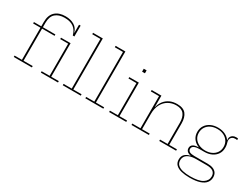

<svg xmlns="http://www.w3.org/2000/svg" viewBox="-71 -1542 3281 2504"><g transform="rotate(30 1570.0 -290.5)"><path d="M50 0V-21H161V-505H50V-526H161V-591Q161 -694 217 -746Q273 -798 371 -798Q450 -798 504 -765.2Q558 -732.5 575 -668H592L577 -627Q557 -702 506.8 -738.5Q456.5 -775 371 -775Q285.5 -775 235.2 -731.5Q185 -688 185 -592V-526H373V-505H185V-21H323V0ZM577 -627V-790H601V-627ZM602 -21H716V0H458V-21H578V-505H458V-526H602Z M935 -21H1059V0H788V-21H911V-769H788V-790H935Z M1275 -21H1399V0H1128V-21H1251V-769H1128V-790H1275Z M1630 -21H1744V0H1486V-21H1606V-505H1486V-526H1630ZM1595 -715H1638V-671H1595Z M1970 -21H2085V0H1823V-21H1946V-505H1823V-526H1970ZM2355 -21V-342Q2355 -422.5 2319.5 -468.2Q2284 -514 2203 -514Q2139 -514 2086 -483.8Q2033 -453.5 2001.5 -394.8Q1970 -336 1970 -251L1963 -357H1973Q1985 -408 2015.2 -448.2Q2045.5 -488.5 2093.2 -511.8Q2141 -535 2205 -535Q2299 -535 2339 -484.2Q2379 -433.5 2379 -344V-21H2495V0H2241V-21Z M2819 217Q2749.5 217 2695.8 203.8Q2642 190.5 2611.5 160.5Q2581 130.5 2581 80Q2581 29.5 2611.2 0.8Q2641.5 -28 2691 -37V-42L2777 -36Q2713.5 -35.5 2675.2 -20Q2637 -4.5 2620 21.5Q2603 47.5 2603 80Q2603 124 2630.8 149.8Q2658.5 175.5 2707.5 186.8Q2756.5 198 2820 198Q2949 198 3007 159.8Q3065 121.5 3065 60Q3065 -36 2936 -36H2731Q2675.5 -36 2646.2 -55.8Q2617 -75.5 2617 -112Q2617 -147.5 2644.8 -166Q2672.5 -184.5 2727 -185V-193L2821 -171H2751Q2695.5 -171 2667.8 -156.2Q2640 -141.5 2640 -112Q2640 -85 2663.8 -72Q2687.5 -59 2737 -59H2936Q2985.5 -59 3019.5 -45Q3053.5 -31 3070.8 -4.5Q3088 22 3088 60Q3088 105.5 3060.8 141Q3033.5 176.5 2974.2 196.8Q2915 217 2819 217ZM2821 -171Q2760.5 -171 2713 -193.5Q2665.5 -216 2638.2 -256.8Q2611 -297.5 2611 -352Q2611 -407 2638 -448.2Q2665 -489.5 2712.2 -512.2Q2759.5 -535 2821 -535Q2886.5 -535 2936.5 -508.8Q2986.5 -482.5 3011 -436Q3021 -418 3026 -397Q3031 -376 3031 -352Q3031 -297.5 3004 -256.8Q2977 -216 2929.5 -193.5Q2882 -171 2821 -171ZM2821 -191Q2875 -191 2917 -211Q2959 -231 2983 -267.2Q3007 -303.5 3007 -352Q3007 -401 2983 -437.8Q2959 -474.5 2917 -494.8Q2875 -515 2821 -515Q2766.5 -515 2724.2 -494.8Q2682 -474.5 2658 -437.8Q2634 -401 2634 -352Q2634 -303.5 2658.5 -267.2Q2683 -231 2725.2 -211Q2767.5 -191 2821 -191ZM3031 -352 3016 -410 2997 -449 3005 -452Q3003.5 -456.5 3002.8 -461.8Q3002 -467 3002 -472Q3002 -488.5 3011 -505.2Q3020 -522 3039.5 -533Q3059 -544 3090 -544Q3097 -544 3102.8 -543.2Q3108.5 -542.5 3115 -541V-518Q3107.5 -519.5 3101.2 -520.2Q3095 -521 3088 -521Q3060.5 -521 3044.5 -511Q3028.5 -501 3021.8 -486.8Q3015 -472.5 3015 -459Q3015 -443 3019 -429.5Q3023 -416 3027 -398.2Q3031 -380.5 3031 -352Z"/></g></svg>

Font: Hepta Slab ExtraLight
Style: Regular
Weight: 200
Designer: Michael LaGattuta
Foundry: Michael LaGattuta
Version: Version 1.100